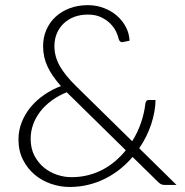

<svg xmlns="http://www.w3.org/2000/svg" viewBox="-20 -736 738 764"><path d="M245.5 -369Q212.5 -355.5 185.8 -336Q159 -316.5 140.5 -292.5Q122 -268.5 112 -241Q102 -213.5 102 -184Q102 -145.5 116.8 -117Q131.5 -88.5 155 -69.2Q178.5 -50 207.2 -40.5Q236 -31 264 -31Q299.5 -31 330.8 -39Q362 -47 389 -61.2Q416 -75.5 439 -95.2Q462 -115 480.5 -138L251 -363.5ZM682.5 0H638Q629 0 623.2 -2Q617.5 -4 610 -11L507.5 -111.5Q485.5 -85.5 458.5 -63.8Q431.5 -42 400 -26Q368.5 -10 332.5 -1Q296.5 8 257 8Q219.5 8 183 -4.5Q146.5 -17 117.8 -41.2Q89 -65.5 71.2 -100.8Q53.5 -136 53.5 -181Q53.5 -217 66.5 -249.8Q79.5 -282.5 102 -309.8Q124.5 -337 155.5 -358.5Q186.5 -380 222.5 -393.5Q186.5 -434 169 -471.5Q151.5 -509 151.5 -552Q151.5 -587 164.2 -616.8Q177 -646.5 200.5 -668.5Q224 -690.5 256.8 -703Q289.5 -715.5 330 -715.5Q363.5 -715.5 393.5 -704Q423.5 -692.5 445.8 -673Q468 -653.5 481.2 -627.8Q494.5 -602 495.5 -574L468.5 -568.5Q463.5 -567.5 459.2 -570.2Q455 -573 452.5 -580Q450 -593.5 441.8 -610.5Q433.5 -627.5 418.5 -642.5Q403.5 -657.5 381.5 -667.8Q359.5 -678 330 -678Q300 -678 275.5 -668.8Q251 -659.5 233.5 -642.8Q216 -626 206.2 -603Q196.5 -580 196.5 -552.5Q196.5 -511.5 217.5 -474Q238.5 -436.5 282.5 -393.5L506 -174Q528.5 -210 541.5 -248.8Q554.5 -287.5 558.5 -324Q559.5 -330.5 562.5 -334.2Q565.5 -338 571.5 -338H599Q598 -291 581.5 -241.2Q565 -191.5 534 -146Z"/></svg>

Font: LatoLatin Light
Style: Regular
Weight: 300
Designer: Lukasz Dziedzic with Adam Twardoch and Botio Nikoltchev
Foundry: tyPoland Lukasz Dziedzic
Version: Version 2.015; 2015-08-06; http://www.latofonts.com/